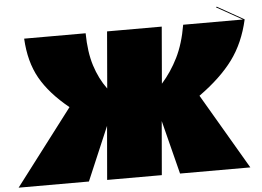

<svg xmlns="http://www.w3.org/2000/svg" viewBox="-117 -883 1302 955"><g transform="rotate(-5 534.5 -405.5)"><path d="M1095 0H744L676 -268L653 0H380L403 -268L289 0H-62L225 -377Q129 -455 82.5 -537.5Q36 -620 30 -736H337Q338 -642 359.5 -574Q381 -506 420 -453L444 -736H717L693 -453Q741 -507 774.5 -574.5Q808 -642 824 -736H1122L994 -808L998 -811L1131 -736Q1105 -620 1044 -537.5Q983 -455 874 -377Z"/></g></svg>

Font: FFF_HK Layer Front
Style: Regular
Weight: 400
Italic angle: -5°
Designer: bBox Type GmbH
Foundry: bBox Type GmbH
Version: Version 0.002